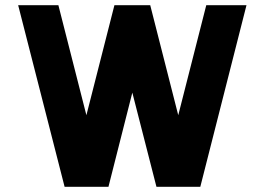

<svg xmlns="http://www.w3.org/2000/svg" viewBox="-20 -720 1020 740"><path d="M50 -700H205L313 -276L421 -700H559L667 -276L775 -700H930L752 0H583L490 -363L398 0H229Z"/></svg>

Font: Urbanist
Style: Regular
Weight: 400
Designer: Corey Hu
Foundry: Corey Hu
Version: Version 1.2; befe77262ef67d88f1d94aa3d2e49ef1327b4483